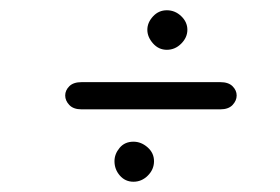

<svg xmlns="http://www.w3.org/2000/svg" viewBox="-20 -457 546 374"><path d="M240 -103Q224 -103 213.5 -115Q203 -127 203 -143Q203 -157 213 -169Q223 -181 240 -181Q255 -181 267.5 -170Q280 -159 280 -143Q280 -127 268 -115Q256 -103 240 -103ZM139 -244Q123 -244 115 -252.5Q107 -261 107 -271Q107 -281 115 -289Q123 -297 139 -297H409Q425 -297 433 -289Q441 -281 441 -271Q441 -261 433 -252.5Q425 -244 409 -244ZM305 -360Q289 -360 278 -372.5Q267 -385 267 -399Q267 -413 278 -425Q289 -437 305 -437Q321 -437 333 -425.5Q345 -414 345 -399Q345 -384 333 -372Q321 -360 305 -360Z"/></svg>

Font: Edu VIC WA NT Beginner
Style: Regular
Weight: 400
Designer: Tina and Corey Anderson
Foundry: Google for Education
Version: Version 1.003